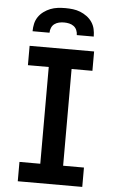

<svg xmlns="http://www.w3.org/2000/svg" viewBox="-62 -997 625 1038"><g transform="rotate(5 250.0 -477.5)"><path d="M75 0V-105H188V-630H75V-735H425V-630H312V-105H425V0ZM84 -815Q84 -836 88.5 -856Q93 -876 104.5 -893Q116 -910 133 -922.5Q150 -935 169 -942.5Q188 -950 208.5 -952.5Q229 -955 250 -955Q271 -955 291.5 -952.5Q312 -950 331 -942.5Q350 -935 367 -922.5Q384 -910 395.5 -893Q407 -876 411.5 -856Q416 -836 416 -815H324Q324 -829 318.5 -842Q313 -855 302 -863Q291 -871 277.5 -874Q264 -877 250 -877Q236 -877 222.5 -874Q209 -871 198 -863Q187 -855 181.5 -842Q176 -829 176 -815Z"/></g></svg>

Font: Iosevka SS18 Extrabold
Style: Regular
Weight: 800
Monospace: yes
Designer: Belleve Invis
Foundry: Belleve Invis
Version: Version 25.1.1; ttfautohint (v1.8.4)